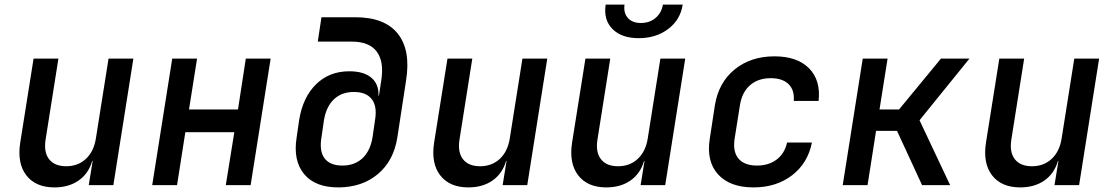

<svg xmlns="http://www.w3.org/2000/svg" viewBox="-20 -805 4840 835"><path d="M217 10Q135 10 94.5 -42.5Q54 -95 68 -185L126 -550H234L178 -196Q170 -142 194 -112Q218 -82 268 -82Q319 -82 353.5 -114Q388 -146 397 -203L452 -550H560L473 0H366L383 -105H381Q365 -50 322 -20Q279 10 217 10Z M642 0 729 -550H837L802 -329H1015L1049 -550H1157L1070 0H962L999 -230H786L750 0Z M1454 10Q1352 11 1303 -47.5Q1254 -106 1270 -207L1281 -283Q1297 -382 1354.5 -438.5Q1412 -495 1499 -495Q1562 -495 1595 -467Q1628 -439 1626 -389H1628L1638 -455Q1651 -537 1618.5 -580.5Q1586 -624 1510 -624H1362L1378 -730H1525Q1653 -730 1710 -658.5Q1767 -587 1746 -455L1708 -207Q1692 -106 1624 -48.5Q1556 9 1454 10ZM1469 -85Q1522 -85 1556 -116.5Q1590 -148 1600 -207L1611 -283Q1621 -342 1597 -373.5Q1573 -405 1519 -405Q1466 -405 1432.5 -373.5Q1399 -342 1389 -283L1378 -207Q1368 -148 1391.5 -116.5Q1415 -85 1469 -85Z M2017 10Q1935 10 1894.5 -42.5Q1854 -95 1868 -185L1926 -550H2034L1978 -196Q1970 -142 1994 -112Q2018 -82 2068 -82Q2119 -82 2153.5 -114Q2188 -146 2197 -203L2252 -550H2360L2273 0H2166L2183 -105H2181Q2165 -50 2122 -20Q2079 10 2017 10Z M2617 10Q2535 10 2494.5 -42.5Q2454 -95 2468 -185L2526 -550H2634L2578 -196Q2570 -142 2594 -112Q2618 -82 2668 -82Q2719 -82 2753.5 -114Q2788 -146 2797 -203L2852 -550H2960L2873 0H2766L2783 -105H2781Q2765 -50 2722 -20Q2679 10 2617 10ZM2758 -639Q2683 -639 2643.5 -679Q2604 -719 2614 -785H2696Q2691 -749 2710.5 -727Q2730 -705 2767 -705Q2805 -705 2831 -727Q2857 -749 2863 -785H2949Q2939 -719 2886 -679Q2833 -639 2758 -639Z M3257 10Q3154 10 3102.5 -47Q3051 -104 3067 -203L3089 -347Q3105 -446 3175 -503Q3245 -560 3348 -560Q3447 -560 3498.5 -508Q3550 -456 3540 -366H3432Q3436 -413 3409.5 -439Q3383 -465 3332 -465Q3277 -465 3242 -434.5Q3207 -404 3198 -348L3175 -203Q3166 -146 3191.5 -115.5Q3217 -85 3272 -85Q3323 -85 3357.5 -111Q3392 -137 3403 -185H3511Q3493 -95 3424.5 -42.5Q3356 10 3257 10Z M3645 0 3732 -550H3840L3805 -329H3890L4072 -550H4196L3979 -282L4112 0H3990L3881 -236H3790L3753 0Z M4417 10Q4335 10 4294.5 -42.5Q4254 -95 4268 -185L4326 -550H4434L4378 -196Q4370 -142 4394 -112Q4418 -82 4468 -82Q4519 -82 4553.5 -114Q4588 -146 4597 -203L4652 -550H4760L4673 0H4566L4583 -105H4581Q4565 -50 4522 -20Q4479 10 4417 10Z"/></svg>

Font: NKDuy Mono SemiBold
Style: Italic
Weight: 600
Italic angle: -9°
Monospace: yes
Designer: NKDuy
Foundry: NKDuy
Version: Version 2.251; ttfautohint (v1.8.4.7-5d5b)